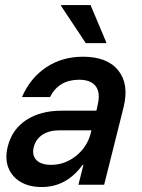

<svg xmlns="http://www.w3.org/2000/svg" viewBox="-20 -736 564 765"><path d="M146.7 9.2Q95.8 9.2 61.3 -11.7Q26.7 -32.5 12.9 -68.8Q-0.8 -105 10.8 -151.7Q27.5 -220 84.2 -257.5Q140.8 -295 225.8 -295H364.2L369.2 -318.3Q380.8 -365.8 361.7 -392.1Q342.5 -418.3 295 -418.3Q214.2 -418.3 179.2 -349.2H67.5Q100.8 -425.8 164.2 -467.9Q227.5 -510 310.8 -510Q407.5 -510 451.2 -455.4Q495 -400.8 472.5 -309.2L395 0H292.5L312.5 -79.2H309.2Q245 9.2 146.7 9.2ZM184.2 -79.2Q237.5 -79.2 281.7 -113.8Q325.8 -148.3 340.8 -202.5L344.2 -216.7H215.8Q175.8 -216.7 149.2 -199.2Q122.5 -181.7 114.2 -149.2Q106.7 -116.7 125.4 -97.9Q144.2 -79.2 184.2 -79.2ZM321.7 -564.2 223.3 -712.5 224.2 -715.8H340.8L403.3 -567.5L402.5 -564.2Z"/></svg>

Font: Funnel Sans Medium
Style: Italic
Weight: 500
Italic angle: -14.036°
Version: Version 1.000; Beta; Release 5; Build 24; ttfautohint (v1.8.